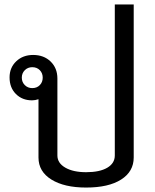

<svg xmlns="http://www.w3.org/2000/svg" viewBox="-20 -833 695 863"><path d="M581 -813V-125Q581 -62 524.5 -26Q468 10 367 10Q269 10 211 -26Q153 -62 153 -125V-387Q138 -382 124 -382Q80 -382 51.5 -410.5Q23 -439 23 -485Q23 -529 53 -557.5Q83 -586 129 -586Q177 -586 207.5 -556.5Q238 -527 238 -480V-134Q238 -100 273.5 -79.5Q309 -59 367 -59Q428 -59 462 -79Q496 -99 496 -134V-813ZM125 -437Q146 -437 159 -450.5Q172 -464 172 -484Q172 -504 159 -517.5Q146 -531 125 -531Q105 -531 91.5 -517.5Q78 -504 78 -484Q78 -464 91.5 -450.5Q105 -437 125 -437Z"/></svg>

Font: Sarabun
Style: Regular
Weight: 400
Designer: Suppakit Chalermlarp | Katatrad Co.,Ltd.
Foundry: Cadson Demak Co.,Ltd.
Version: Version 1.000; ttfautohint (v1.6)